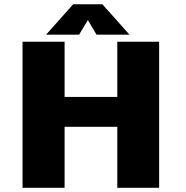

<svg xmlns="http://www.w3.org/2000/svg" viewBox="-20 -900 890 920"><path d="M600.5 -734H442.5L401 -804L359 -734H201L330.5 -879.5H470.5ZM542 -700H742.5V0H542V-292.5H289.5V0H88V-700H289.5V-435.5H542Z"/></svg>

Font: League Mono Wide ExtraBold
Style: Regular
Weight: 800
Width: 8
Designer: Tyler Finck
Foundry: The League of Moveable Type / Tyler Finck
Version: Version 2.210